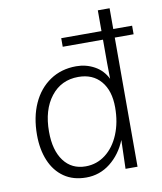

<svg xmlns="http://www.w3.org/2000/svg" viewBox="-84 -807 743 883"><g transform="rotate(-10 288.0 -366.0)"><path d="M488 -740V0H432L436 -134Q410 -70 360.5 -31Q311 8 248 8Q187 8 144.5 -21.5Q102 -51 80 -103.5Q58 -156 58 -224Q58 -307 86.5 -370Q115 -433 167.5 -468.5Q220 -504 290 -504Q336 -504 375 -482.5Q414 -461 434 -420L433 -495V-740ZM291 -454Q211 -454 163 -392.5Q115 -331 115 -229Q115 -142 152 -92.5Q189 -43 254 -43Q306 -43 347 -74.5Q388 -106 411 -161.5Q434 -217 434 -287Q434 -365 396 -409.5Q358 -454 291 -454ZM245 -603V-643H576V-603Z"/></g></svg>

Font: Livvic Light
Style: Regular
Weight: 300
Designer: Jacques Le Bailly, Baron von Fonthausen
Version: Version 1.001; ttfautohint (v1.8.2)